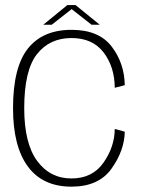

<svg xmlns="http://www.w3.org/2000/svg" viewBox="-20 -712 562 737"><path d="M254.5 4.5Q359 4.5 408.2 -64.8Q457.5 -134 459 -206.5L420.5 -217Q420 -149 377.5 -88Q335 -27 254.5 -27Q172 -27 122.5 -94.5Q73 -162 73 -296.5Q73 -442 121.8 -504Q170.5 -566 254.5 -566Q335.5 -566 377.8 -510.5Q420 -455 420.5 -375L459 -385Q457.5 -469.5 408.5 -533.5Q359.5 -597.5 254.5 -597.5Q144 -597.5 87 -525.5Q30 -453.5 30 -296.5Q30 -150 87 -72.8Q144 4.5 254.5 4.5ZM146 -617H178.5L255 -677L331.5 -617H363L270 -692.5H238.5Z"/></svg>

Font: Anybody Thin ExtraLight
Style: Regular
Weight: 250
Version: Version 1.113;gftools[0.9.25]